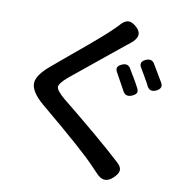

<svg xmlns="http://www.w3.org/2000/svg" viewBox="-89 -860 918 981"><g transform="rotate(10 370.5 -370.0)"><path d="M475 14Q452 -9 442 -20Q381 -86 143 -284Q75 -342 78 -387Q80 -429 151 -487Q175 -508 239 -561Q387 -683 431 -727Q442 -738 453 -749Q475 -776 495 -779Q515 -782 540 -760Q586 -719 530 -674Q524 -670 515 -662L512 -660Q481 -634 389 -560Q280 -472 243 -441Q201 -405 201.5 -386.5Q202 -368 246 -331Q327 -266 421 -187Q511 -111 567 -59Q589 -39 587 -20Q585 -3 562 19Q517 61 475 14ZM536 -422Q508 -474 487 -511Q468 -541 504 -556Q531 -568 546 -547Q552 -537 565 -515Q573 -502 576.5 -496Q580 -490 587 -478Q597 -460 601 -452Q609 -436 604.5 -426.5Q600 -417 582 -409Q551 -396 536 -422ZM653 -469Q648 -481 634 -504Q630 -511 628 -515Q625 -521 618 -532Q610 -547 605 -554Q584 -585 620 -601Q648 -613 663 -591Q697 -535 717 -500Q733 -472 699 -456Q668 -442 653 -469Z"/></g></svg>

Font: GenSenRounded TW M
Style: Regular
Weight: 500
Version: Version 1.501;PS 1;hotconv 16.6.51;makeotf.lib2.5.65220